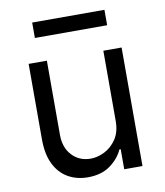

<svg xmlns="http://www.w3.org/2000/svg" viewBox="-82 -795 746 870"><g transform="rotate(-10 290.5 -360.0)"><path d="M420.4 -223.1V-545.4H504.4V0H420.4V-92.3H414.6Q395.5 -50.8 355 -21.7Q314.5 7.3 252.9 7.3Q201.7 7.3 161.9 -15.4Q122.1 -38.1 99.4 -83.7Q76.7 -129.4 76.7 -198.7V-545.4H160.6V-204.6Q160.6 -145 194.1 -109.4Q227.5 -73.7 279.8 -73.7Q311 -73.7 343.5 -89.8Q376 -106 398.2 -138.9Q420.4 -171.9 420.4 -223.1ZM457.5 -727.1V-656.2H125V-727.1Z"/></g></svg>

Font: Sahel VF Regular
Style: Regular
Weight: 400
Foundry: Saber Rastikerdar (saber.rastikerdar@gmail.com)
Version: Version 3.4.0